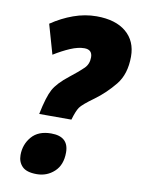

<svg xmlns="http://www.w3.org/2000/svg" viewBox="-84 -782 630 852"><g transform="rotate(10 231.5 -356.0)"><path d="M251 -253Q263 -294 274.5 -310.5Q286 -327 336 -363Q384 -398 423.5 -446.5Q463 -495 463 -574Q463 -644 415.5 -684Q368 -724 282 -724Q230 -724 178.5 -705.5Q127 -687 80 -655L118 -522Q155 -545 190 -560Q225 -575 253 -575Q289 -575 289 -540Q289 -510 269.5 -490.5Q250 -471 209 -439Q159 -400 140.5 -366Q122 -332 106 -253ZM253 -105Q253 -177 174 -177Q116 -177 86 -142Q56 -107 56 -59Q56 -28 75.5 -8Q95 12 141 12Q187 12 220 -18.5Q253 -49 253 -105Z"/></g></svg>

Font: Noto Sans Display SemiCondensed Black
Style: Italic
Weight: 900
Width: 4
Designer: Monotype Design team
Foundry: Monotype Imaging Inc.
Version: 1.000